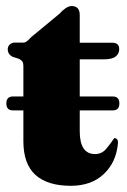

<svg xmlns="http://www.w3.org/2000/svg" viewBox="-24 -586 411 620"><path d="M-3.5 -252Q-3.5 -274.5 18 -274.5H51.5V-370.5Q51.5 -383 48 -387.5Q44.5 -392 38.5 -395.5L16 -403Q1 -411 1 -427Q1 -436 7.5 -442.2Q14 -448.5 24 -448.5H53Q61 -448.5 76 -465.5L168.5 -542Q177 -552 187.5 -559.2Q198 -566.5 207 -566.5Q233.5 -566.5 233.5 -537.5V-448H338.5Q361 -448 361 -427.5Q361 -413 349.8 -403.8Q338.5 -394.5 312.5 -394.5H233.5V-274.5H340Q361.5 -274.5 361.5 -252Q361.5 -229.5 340 -229.5H233.5V-162Q233.5 -88.5 283 -88.5Q304.5 -88.5 318.8 -105.2Q333 -122 344.5 -139.5Q349 -141 353.2 -137Q357.5 -133 357 -124Q351.5 -62 311.2 -24Q271 14 204.5 14Q129.5 14 90.5 -21.2Q51.5 -56.5 51.5 -130V-229.5H18Q-3.5 -229.5 -3.5 -252Z"/></svg>

Font: Fraunces 144pt S050 Black
Style: Regular
Weight: 900
Version: Version 1.000; ttfautohint (v1.8.3)